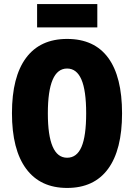

<svg xmlns="http://www.w3.org/2000/svg" viewBox="-20 -917 661 947"><path d="M582 -358Q582 -178 513 -84Q444 10 311 10Q179 10 109 -84.5Q39 -179 39 -359Q39 -538 108.5 -631.5Q178 -725 311 -725Q445 -725 513.5 -632Q582 -539 582 -358ZM216 -358Q216 -139 311 -139Q359 -139 382 -192.5Q405 -246 405 -358Q405 -471 381.5 -525Q358 -579 311 -579Q216 -579 216 -358ZM460 -897V-782H163V-897Z"/></svg>

Font: Noto Sans Malayalam ExtraCondensed Black
Style: Regular
Weight: 900
Width: 2
Designer: Jelle Bosma - Monotype Design Team
Foundry: Monotype Imaging Inc.
Version: Version 2.104; ttfautohint (v1.8.4.7-5d5b)